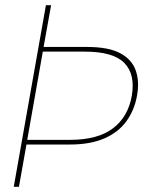

<svg xmlns="http://www.w3.org/2000/svg" viewBox="-20 -720 570 740"><path d="M33 0 157 -700H177L148 -539H316Q399 -539 444 -514.5Q489 -490 503.5 -447.5Q518 -405 508 -351Q498 -295 467 -252.5Q436 -210 382 -186.5Q328 -163 250 -163H82L53 0ZM85 -181H250Q357 -181 415.5 -225.5Q474 -270 488 -351Q502 -433 459.5 -477Q417 -521 307 -521H145Z"/></svg>

Font: DM Sans 11pt Thin
Style: Italic
Weight: 250
Italic angle: -10°
Version: Version 4.004;gftools[0.9.30]